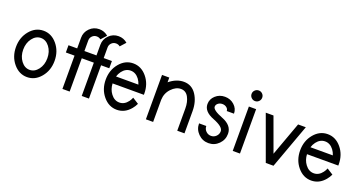

<svg xmlns="http://www.w3.org/2000/svg" viewBox="-38 -1235 3439 1826"><g transform="rotate(20 1682.0 -322.0)"><path d="M244.1 9.8Q163.1 9.8 106 -58.8Q48.8 -127.4 48.8 -224.6Q48.8 -321.8 106 -390.4Q163.1 -459 244.1 -459Q325.2 -459 382.3 -390.4Q439.5 -321.8 439.5 -224.6Q439.5 -127.4 382.3 -58.8Q325.2 9.8 244.1 9.8ZM244.1 -63.5Q294.9 -63.5 330.6 -110.6Q366.2 -157.7 366.2 -224.6Q366.2 -291.5 330.6 -338.6Q294.9 -385.7 244.1 -385.7Q193.4 -385.7 157.7 -338.6Q122.1 -291.5 122.1 -224.6Q122.1 -157.7 157.7 -110.6Q193.4 -63.5 244.1 -63.5Z M869.1 0H795.9V-336.9H673.8V0H600.6V-336.9H512.7V-410.2H600.6V-517.6Q600.6 -574.2 640.6 -614.3Q680.7 -654.3 737.3 -654.3Q789.1 -654.3 827.1 -620.6L778.3 -566.4Q760.7 -581.1 737.3 -581.1Q710.9 -581.1 692.4 -562.5Q673.8 -543.9 673.8 -517.6V-410.2H795.9V-517.6Q795.9 -574.2 835.9 -614.3Q876 -654.3 932.6 -654.3Q984.4 -654.3 1022.5 -620.6L973.6 -566.4Q956.1 -581.1 932.6 -581.1Q906.2 -581.1 887.7 -562.5Q869.1 -543.9 869.1 -517.6V-410.2H952.1V-336.9H869.1Z M1152.3 9.8Q1071.3 9.8 1014.2 -58.8Q957 -127.4 957 -224.6Q957 -321.8 1014.2 -390.4Q1071.3 -459 1152.3 -459Q1233.4 -459 1290.5 -390.4Q1347.7 -321.8 1347.7 -224.6V-212.4H1030.8Q1033.7 -153.3 1065.9 -110.8Q1101.6 -63.5 1152.3 -63.5Q1203.1 -63.5 1238.8 -110.8Q1252.9 -129.4 1261.7 -151.9L1324.2 -112.3Q1311 -83.5 1290.5 -59.1Q1233.4 9.8 1152.3 9.8ZM1265.6 -285.6Q1256.8 -314.5 1238.8 -338.9Q1203.1 -385.7 1152.3 -385.7Q1101.6 -385.7 1065.9 -338.9Q1047.9 -314.5 1039.1 -285.6Z M1835.9 0H1762.7V-224.6Q1762.7 -291.5 1737.1 -338.6Q1711.4 -385.7 1660.6 -385.7Q1610.4 -385.7 1565.7 -338.6Q1521 -291.5 1518.6 -224.6V0H1445.3V-449.2H1518.6V-401.4Q1589.4 -459 1663.6 -459Q1744.6 -459 1790.3 -390.4Q1835.9 -321.8 1835.9 -224.6Z M2080.1 9.8Q2019.5 9.8 1976.6 -33.2Q1933.6 -76.2 1933.6 -136.7H2006.8Q2006.8 -106.4 2028.3 -85Q2049.8 -63.5 2080.1 -63.5Q2110.4 -63.5 2131.8 -85Q2153.3 -106.4 2153.3 -136.7Q2153.3 -181.6 2049.6 -221.7Q1945.8 -261.7 1945.8 -336.9Q1945.8 -387.7 1985.1 -423.3Q2024.4 -459 2080.1 -459Q2135.7 -459 2175 -423.3Q2214.4 -387.7 2214.4 -336.9H2141.1Q2141.1 -356.9 2123.3 -371.3Q2105.5 -385.7 2080.1 -385.7Q2054.7 -385.7 2036.9 -371.3Q2019 -356.9 2019 -336.9Q2019 -302.2 2122.8 -262Q2226.6 -221.7 2226.6 -136.7Q2226.6 -76.2 2183.8 -33.2Q2141.1 9.8 2080.1 9.8Z M2397.5 0H2324.2V-449.2H2397.5ZM2360.8 -517.6Q2338.9 -517.6 2323 -533.4Q2307.1 -549.3 2307.1 -571.3Q2307.1 -593.8 2323 -609.4Q2338.9 -625 2360.8 -625Q2383.3 -625 2398.9 -609.4Q2414.6 -593.8 2414.6 -571.3Q2414.6 -549.3 2398.9 -533.4Q2383.3 -517.6 2360.8 -517.6Z M2736.8 0H2658.7L2495.1 -449.2H2573.2L2697.8 -107.4L2822.3 -449.2H2900.4Z M3120.1 9.8Q3039.1 9.8 2981.9 -58.8Q2924.8 -127.4 2924.8 -224.6Q2924.8 -321.8 2981.9 -390.4Q3039.1 -459 3120.1 -459Q3201.2 -459 3258.3 -390.4Q3315.4 -321.8 3315.4 -224.6V-212.4H2998.5Q3001.5 -153.3 3033.7 -110.8Q3069.3 -63.5 3120.1 -63.5Q3170.9 -63.5 3206.5 -110.8Q3220.7 -129.4 3229.5 -151.9L3292 -112.3Q3278.8 -83.5 3258.3 -59.1Q3201.2 9.8 3120.1 9.8ZM3233.4 -285.6Q3224.6 -314.5 3206.5 -338.9Q3170.9 -385.7 3120.1 -385.7Q3069.3 -385.7 3033.7 -338.9Q3015.6 -314.5 3006.8 -285.6Z"/></g></svg>

Font: Catrinity
Style: Regular
Weight: 400
Designer: Alexander Lange
Foundry: High-Logic / Made with FontCreator
Version: Version 2.090;May 20, 2024;FontCreator 15.0.0.2974 64-bit